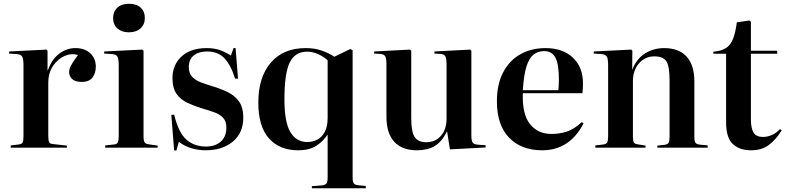

<svg xmlns="http://www.w3.org/2000/svg" viewBox="-20 -786 4182 1022"><path d="M37 0V-12L80 -17Q96 -19 100.5 -28Q105 -37 105 -63V-437Q105 -470 99 -483Q93 -496 71 -498L28 -501L29 -512L227 -522L233 -516V-412H235Q255 -470 295 -500Q335 -530 381 -530Q431 -530 460.5 -502.5Q490 -475 490 -431Q490 -397 472.5 -373.5Q455 -350 415 -350Q381 -350 364.5 -365Q348 -380 348 -401Q348 -419 358.5 -438.5Q369 -458 395 -493Q361 -504 324.5 -488.5Q288 -473 262.5 -435.5Q237 -398 237 -345V-62Q237 -39 241.5 -29.5Q246 -20 264 -19L336 -11V0Z M666 -614Q628 -614 605 -634.5Q582 -655 582 -690Q582 -724 604.5 -745Q627 -766 666 -766Q706 -766 728.5 -745.5Q751 -725 751 -690Q751 -656 728 -635Q705 -614 666 -614ZM540 0V-12L587 -17Q602 -18 607 -28Q612 -38 612 -63V-437Q612 -470 606 -483Q600 -496 577 -498L534 -501L535 -512L737 -522L744 -516V-61Q744 -37 749.5 -28.5Q755 -20 771 -18L819 -11V0Z M907 15 892 -174 907 -176Q930 -80 972 -43Q1014 -6 1076 -6Q1126 -6 1155.5 -32.5Q1185 -59 1185 -107Q1185 -140 1168 -158.5Q1151 -177 1122.5 -187.5Q1094 -198 1059 -208Q1016 -221 979 -238Q942 -255 920 -286Q898 -317 898 -371Q898 -440 946 -485Q994 -530 1080 -530Q1123 -530 1154 -518Q1185 -506 1209 -490L1223 -530H1234L1247 -367L1231 -368Q1209 -440 1174.5 -476Q1140 -512 1083 -512Q1037 -512 1011 -490.5Q985 -469 985 -429Q985 -396 1002.5 -377.5Q1020 -359 1048.5 -348Q1077 -337 1111 -327Q1154 -314 1191.5 -296Q1229 -278 1252 -246Q1275 -214 1275 -160Q1275 -78 1219 -32Q1163 14 1075 14Q1036 14 999 3Q962 -8 932 -31L919 15Z M1640 216V205L1692 201Q1711 199 1717.5 191Q1724 183 1724 158V-68V-70Q1699 -32 1662 -9Q1625 14 1568 14Q1468 14 1411.5 -49.5Q1355 -113 1355 -240Q1355 -375 1421.5 -452.5Q1488 -530 1607 -530Q1652 -530 1689 -518Q1726 -506 1760 -484L1844 -525L1857 -519V160Q1857 183 1863.5 190.5Q1870 198 1887 200L1927 204V216ZM1616 -30Q1644 -30 1668.5 -42.5Q1693 -55 1708.5 -83.5Q1724 -112 1724 -158V-465Q1702 -485 1673 -498Q1644 -511 1614 -511Q1551 -511 1522.5 -454Q1494 -397 1494 -257Q1494 -136 1525.5 -83Q1557 -30 1616 -30Z M2199 14Q2121 14 2079 -31Q2037 -76 2037 -165V-442Q2037 -474 2031 -485.5Q2025 -497 2004 -499L1971 -501L1972 -512L2162 -522L2169 -516V-156Q2169 -85 2187 -57Q2205 -29 2249 -29Q2297 -29 2327 -63Q2357 -97 2357 -155V-441Q2357 -472 2351.5 -484.5Q2346 -497 2325 -499L2292 -501L2293 -512L2482 -522L2489 -516V-65Q2489 -39 2495 -28.5Q2501 -18 2522 -16L2565 -13V-1L2375 9L2360 -85H2358Q2332 -31 2293.5 -8.5Q2255 14 2199 14Z M2866 14Q2755 14 2690 -53Q2625 -120 2625 -247Q2625 -338 2658.5 -401.5Q2692 -465 2750.5 -497.5Q2809 -530 2884 -530Q2975 -530 3029 -479.5Q3083 -429 3083 -344Q3083 -330 3082.5 -317Q3082 -304 3080 -290H2763Q2759 -178 2801 -125.5Q2843 -73 2915 -73Q2957 -73 2995.5 -85Q3034 -97 3077 -136L3086 -129Q3012 14 2866 14ZM2763 -306H2952Q2953 -318 2954 -332Q2955 -346 2955 -361Q2955 -446 2936 -480Q2917 -514 2876 -514Q2843 -514 2819.5 -495Q2796 -476 2782 -431Q2768 -386 2763 -306Z M3149 0V-12L3192 -17Q3207 -19 3212 -28Q3217 -37 3217 -63V-437Q3217 -470 3211 -483Q3205 -496 3183 -498L3140 -501L3141 -512L3340 -522L3346 -516L3345 -416H3346Q3368 -473 3413.5 -501.5Q3459 -530 3515 -530Q3593 -530 3634.5 -485Q3676 -440 3676 -352V-58Q3676 -34 3682 -26Q3688 -18 3707 -16L3747 -12V0H3479V-11L3516 -15Q3534 -17 3539 -26Q3544 -35 3544 -58V-361Q3544 -433 3527 -459.5Q3510 -486 3463 -486Q3414 -486 3381.5 -449Q3349 -412 3349 -354V-61Q3349 -37 3353.5 -28.5Q3358 -20 3373 -18L3416 -11V0Z M3978 14Q3916 14 3880.5 -19.5Q3845 -53 3845 -135V-500H3777V-511Q3819 -514 3844 -530Q3869 -546 3882 -579.5Q3895 -613 3902 -667L3969 -677L3977 -671V-516H4117V-500H3977V-150Q3977 -104 3991 -80.5Q4005 -57 4041 -57Q4065 -57 4089 -67.5Q4113 -78 4132 -99L4141 -92Q4109 -41 4071.5 -13.5Q4034 14 3978 14Z"/></svg>

Font: Literata 72pt SemiBold
Style: Regular
Weight: 600
Designer: Latin by Veronika Burian and Jose Scaglione. Greek by Irene Vlachou. Cyrillic by Vera Evstafieva.
Foundry: TypeTogether
Version: Version 3.002